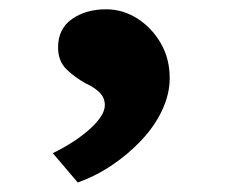

<svg xmlns="http://www.w3.org/2000/svg" viewBox="-20 -172 499 409"><path d="M145.6 216.7 92.5 154.3Q141.7 130.1 172.5 101.8Q203.3 73.6 203.3 52Q203.3 36.6 192.6 25.5Q181.9 14.5 163.1 5.9Q140.3 -6.4 122 -24Q103.7 -41.7 103.7 -70.9Q103.7 -110.7 133.4 -131.5Q163.1 -152.2 205.8 -152.2Q241.8 -152.2 272.6 -132.5Q303.5 -112.8 322.5 -79.9Q341.5 -47 341.5 -5.6Q341.5 27.9 325.8 61.9Q310.1 95.9 281.9 126.1Q253.6 156.2 218.8 179.7Q183.9 203.2 145.6 216.7Z"/></svg>

Font: Lexend Peta
Style: Regular
Weight: 400
Designer: Bonnie Shaver-Troup, Thomas Jockin
Foundry: Lexend
Version: Version 1.007